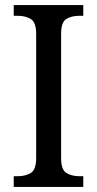

<svg xmlns="http://www.w3.org/2000/svg" viewBox="-20 -734 381 754"><path d="M34 0V-42H50Q79 -42 100.5 -54.5Q122 -67 122 -113V-601Q122 -647 100.5 -659.5Q79 -672 50 -672H34V-714H307V-672H292Q261 -672 240.5 -659.5Q220 -647 220 -601V-113Q220 -67 241 -54.5Q262 -42 292 -42H307V0Z"/></svg>

Font: Noto Serif Tamil SemiCondensed
Style: Italic
Weight: 400
Width: 4
Italic angle: -12°
Designer: Indian Type Foundry, Tom Grace, and the Monotype Design Team
Foundry: Monotype Imaging Inc.
Version: Version 2.003; ttfautohint (v1.8.4.7-5d5b)